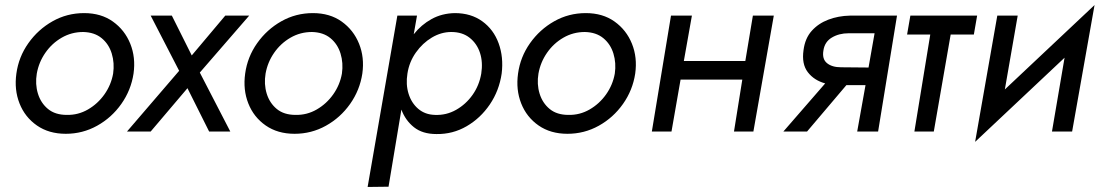

<svg xmlns="http://www.w3.org/2000/svg" viewBox="-20 -522 4379 762"><path d="M45 -230Q54 -296 92.5 -350.5Q131 -405 188.5 -437.5Q246 -470 314 -470Q381 -470 428 -436.5Q475 -403 497 -348.5Q519 -294 510 -230Q500 -164 461.5 -109.5Q423 -55 365.5 -23Q308 9 241 9Q174 9 126.5 -24Q79 -57 57.5 -111.5Q36 -166 45 -230ZM126 -230Q119 -188 130.5 -150.5Q142 -113 170.5 -89.5Q199 -66 245 -66Q290 -65 329 -87.5Q368 -110 394.5 -147.5Q421 -185 429 -230Q435 -272 423.5 -309.5Q412 -347 383.5 -370.5Q355 -394 310 -395Q264 -395 225 -372.5Q186 -350 160 -312.5Q134 -275 126 -230Z M874 -460H969L773 -234L894 0H810L724 -172L578 0H484L691 -241L578 -460H662L741 -302Z M953 -230Q962 -296 1000.5 -350.5Q1039 -405 1096.5 -437.5Q1154 -470 1222 -470Q1289 -470 1336 -436.5Q1383 -403 1405 -348.5Q1427 -294 1418 -230Q1408 -164 1369.5 -109.5Q1331 -55 1273.5 -23Q1216 9 1149 9Q1082 9 1034.5 -24Q987 -57 965.5 -111.5Q944 -166 953 -230ZM1034 -230Q1027 -188 1038.5 -150.5Q1050 -113 1078.5 -89.5Q1107 -66 1153 -66Q1198 -65 1237 -87.5Q1276 -110 1302.5 -147.5Q1329 -185 1337 -230Q1343 -272 1331.5 -309.5Q1320 -347 1291.5 -370.5Q1263 -394 1218 -395Q1172 -395 1133 -372.5Q1094 -350 1068 -312.5Q1042 -275 1034 -230Z M1522 219 1439 220 1557 -460H1635L1622 -386Q1652 -424 1693 -446.5Q1734 -469 1785 -470Q1849 -470 1894 -437.5Q1939 -405 1959 -350Q1979 -295 1971 -230Q1961 -162 1924 -107.5Q1887 -53 1832 -21Q1777 11 1712 10Q1657 10 1623 -17Q1589 -44 1573 -87ZM1890 -230Q1897 -275 1885 -312Q1873 -349 1844 -372Q1815 -395 1771 -395Q1731 -395 1694 -373Q1657 -351 1630.5 -313.5Q1604 -276 1597 -230Q1590 -187 1601.5 -150Q1613 -113 1640 -90Q1667 -67 1706 -66Q1751 -64 1790 -86Q1829 -108 1855.5 -145.5Q1882 -183 1890 -230Z M2036 -230Q2045 -296 2083.5 -350.5Q2122 -405 2179.5 -437.5Q2237 -470 2305 -470Q2372 -470 2419 -436.5Q2466 -403 2488 -348.5Q2510 -294 2501 -230Q2491 -164 2452.5 -109.5Q2414 -55 2356.5 -23Q2299 9 2232 9Q2165 9 2117.5 -24Q2070 -57 2048.5 -111.5Q2027 -166 2036 -230ZM2117 -230Q2110 -188 2121.5 -150.5Q2133 -113 2161.5 -89.5Q2190 -66 2236 -66Q2281 -65 2320 -87.5Q2359 -110 2385.5 -147.5Q2412 -185 2420 -230Q2426 -272 2414.5 -309.5Q2403 -347 2374.5 -370.5Q2346 -394 2301 -395Q2255 -395 2216 -372.5Q2177 -350 2151 -312.5Q2125 -275 2117 -230Z M2643 -460H2726L2694 -280H2938L2968 -460H3051L2970 0H2893L2926 -206H2681L2645 0H2567Z M3183 0H3089L3255 -191Q3211 -203 3186 -235.5Q3161 -268 3169 -323Q3175 -370 3201.5 -399.5Q3228 -429 3267.5 -444Q3307 -459 3353 -460H3540L3465 0H3382L3415 -184H3339ZM3318 -255 3427 -254 3451 -390H3348Q3310 -390 3281.5 -373Q3253 -356 3248 -322Q3242 -288 3262 -271.5Q3282 -255 3318 -255Z M3593 -460H3858L3845 -385H3753L3686 0H3609L3672 -385H3580Z M4019 -460 3968 -167 4324 -502 4235 0H4155L4205 -293L3850 41L3938 -460Z"/></svg>

Font: Jost*
Style: Italic
Weight: 400
Italic angle: -10°
Version: Version 3.7